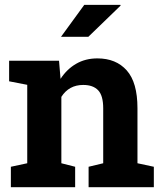

<svg xmlns="http://www.w3.org/2000/svg" viewBox="-20 -782 678 802"><path d="M25.4 0V-85.4L93.8 -100.1V-427.7L18.1 -442.4V-528.3H226.6L232.9 -452.6Q259.3 -493.2 298.1 -515.6Q336.9 -538.1 386.7 -538.1Q464.8 -538.1 509.5 -487.8Q554.2 -437.5 554.2 -330.1V-100.1L622.6 -85.4V0H350.1V-85.4L411.1 -100.1V-329.6Q411.1 -382.8 389.9 -405Q368.7 -427.2 327.6 -427.2Q268.1 -427.2 236.3 -377.4V-100.1L293.9 -85.4V0ZM234.9 -628.4 332 -761.7H482.9L483.9 -758.8L349.1 -628.4Z"/></svg>

Font: Roboto Slab
Style: Bold
Weight: 700
Designer: Google
Version: Version 2.000; ttfautohint (v1.8.1.43-b0c9)